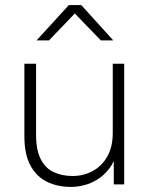

<svg xmlns="http://www.w3.org/2000/svg" viewBox="-20 -726 593 756"><path d="M259 10Q207 10 165.5 -10Q124 -30 100 -74Q76 -118 76 -189V-475H122V-195Q122 -135 140.5 -99Q159 -63 192 -48Q225 -33 266 -33Q308 -33 344 -52Q380 -71 402 -109Q424 -147 424 -203V-475H469V0H428V-126H441Q430 -88 410 -62Q390 -36 364.5 -20Q339 -4 312 3Q285 10 259 10ZM124 -567 251 -706H300L426 -567H377L261 -687H288L173 -567Z"/></svg>

Font: SUSE Thin ExtraLight
Style: Regular
Weight: 250
Version: Version 1.000